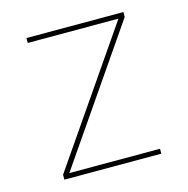

<svg xmlns="http://www.w3.org/2000/svg" viewBox="-83 -600 667 681"><g transform="rotate(-15 250.0 -260.0)"><path d="M72 0V-18L405 -502H72V-520H428V-502L95 -18H428V0Z"/></g></svg>

Font: Iosevka SS04 Thin
Style: Regular
Weight: 100
Monospace: yes
Designer: Belleve Invis
Foundry: Belleve Invis
Version: Version 19.0.0; ttfautohint (v1.8.4)